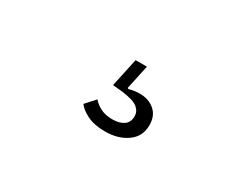

<svg xmlns="http://www.w3.org/2000/svg" viewBox="-42 -176 683 543"><g transform="rotate(30 300.0 96.0)"><path d="M311 205Q275 205 252 193.5Q229 182 219 168L247 137Q257 149 273 157Q289 165 311 165Q334 165 348 155.5Q362 146 362 126Q362 110 348.5 99Q335 88 297 83L265 80L285 -13H322L305 66L308 68Q326 63 343 63Q372 63 391.5 79.5Q411 96 411 127Q411 164 382 184.5Q353 205 311 205Z"/></g></svg>

Font: IBM Plex Mono Light
Style: Regular
Weight: 300
Monospace: yes
Designer: Mike Abbink, Paul van der Laan, Pieter van Rosmalen
Foundry: Bold Monday
Version: Version 2.3